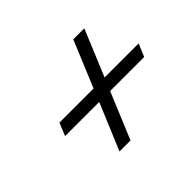

<svg xmlns="http://www.w3.org/2000/svg" viewBox="-99 -683 696 696"><g transform="rotate(-45 249.0 -335.0)"><path d="M167 -132.5 242 -311.5H67L87 -360.5H262L336 -538.5H392.5L318.5 -360.5H493L472.5 -311.5H298L223.5 -132.5Z"/></g></svg>

Font: Libre Caslon Text
Style: Italic
Weight: 400
Italic angle: -22.583°
Designer: Pablo Impallari, Rodrigo Fuenzalida, Katja Schimmel
Foundry: Pablo Impallari, Rodrigo Fuenzalida
Version: Version 2.000